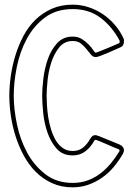

<svg xmlns="http://www.w3.org/2000/svg" viewBox="-20 -777 593 824"><path d="M292 -738Q221 -738 172.5 -701.5Q124 -665 94.5 -609.5Q65 -554 52 -489Q39 -424 39 -366Q39 -310 52.5 -244.5Q66 -179 96 -123Q126 -67 174.5 -29.5Q223 8 292 8Q326 8 355.5 -2.5Q385 -13 409.5 -31.5Q434 -50 454.5 -74.5Q475 -99 492 -127Q493 -128 493 -131Q493 -135 488 -137Q484 -138 469 -144.5Q454 -151 437 -158.5Q420 -166 406 -171.5Q392 -177 390 -177L385 -174Q371 -147 347.5 -128.5Q324 -110 292 -110Q249 -110 223.5 -138.5Q198 -167 184 -207.5Q170 -248 165.5 -291.5Q161 -335 161 -366Q161 -396 166 -439Q171 -482 185 -522.5Q199 -563 225 -591.5Q251 -620 292 -620Q315 -620 332 -609Q349 -598 361 -585.5Q373 -573 380 -562Q387 -551 390 -551Q393 -551 407 -556.5Q421 -562 438 -569Q455 -576 470 -582.5Q485 -589 490 -591Q493 -593 493.5 -596Q494 -599 494 -601Q463 -661 413 -699.5Q363 -738 292 -738ZM292 -757Q327 -757 360.5 -746Q394 -735 422.5 -715.5Q451 -696 474 -669Q497 -642 511 -610Q512 -608 512 -604.5Q512 -601 512 -599Q512 -580 497 -574Q490 -571 474.5 -564Q459 -557 442.5 -550Q426 -543 411.5 -537.5Q397 -532 391 -532Q379 -532 370 -543Q361 -554 351 -566.5Q341 -579 327.5 -590Q314 -601 292 -601Q256 -601 234 -573.5Q212 -546 200 -508.5Q188 -471 184 -431Q180 -391 180 -366Q180 -349 181.5 -324.5Q183 -300 187 -274Q191 -248 199 -222Q207 -196 219 -175.5Q231 -155 249 -142Q267 -129 292 -129Q319 -129 337.5 -144.5Q356 -160 368 -183V-182Q371 -188 376 -192.5Q381 -197 389 -197Q395 -197 403 -193L402 -194L495 -156H494Q502 -153 507 -146.5Q512 -140 512 -132Q512 -126 508 -118Q491 -88 469 -61.5Q447 -35 419.5 -15.5Q392 4 360 15.5Q328 27 292 27Q243 27 203.5 9Q164 -9 134 -39Q104 -69 82.5 -108.5Q61 -148 47 -192Q33 -236 26.5 -281Q20 -326 20 -366Q20 -407 26.5 -452Q33 -497 46.5 -540.5Q60 -584 81 -623.5Q102 -663 132.5 -692.5Q163 -722 202.5 -739.5Q242 -757 292 -757Z"/></svg>

Font: RonaldsonGothicLicht
Style: Regular
Weight: 400
Designer: Mr. Robertson for MacKellar, Smiths & Jordan Co. Philadelphia
Foundry: CAT-Fonts Peter Wiegel
Version: 1.000